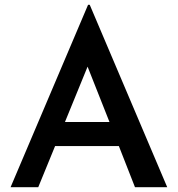

<svg xmlns="http://www.w3.org/2000/svg" viewBox="-20 -778 739 798"><path d="M474 -171H209L139 0H24L346 -758H353L675 0H541ZM435 -271 344 -501 250 -271Z"/></svg>

Font: Josefin Sans SemiBold
Style: Regular
Weight: 600
Designer: Santiago Orozco
Foundry: Typemade
Version: Version 2.000